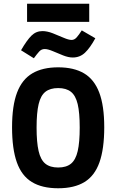

<svg xmlns="http://www.w3.org/2000/svg" viewBox="-20 -998 622 1027"><path d="M291.1 9Q204.8 9 150.3 -24.4Q95.7 -57.7 70.1 -129.7Q44.5 -201.7 44.5 -317.1Q44.5 -432.5 71.3 -503Q98.1 -573.5 153 -605.7Q207.8 -637.9 291.1 -637.9Q374.9 -637.9 429.5 -605.7Q484 -573.5 510.8 -503Q537.6 -432.5 537.6 -317.1Q537.6 -201.7 512 -129.7Q486.5 -57.7 432.1 -24.4Q377.8 9 291.1 9ZM291.1 -102Q334.8 -102 359.9 -122.6Q385 -143.3 395.7 -190.1Q406.4 -236.9 406.4 -315.6Q406.4 -395.1 395.5 -441.2Q384.5 -487.3 359.2 -507.1Q334 -526.9 291.1 -526.9Q248.4 -526.9 223 -507.1Q197.7 -487.3 186.7 -441.2Q175.7 -395.1 175.7 -315.6Q175.7 -236.9 186.5 -190.1Q197.2 -143.3 222.4 -122.6Q247.7 -102 291.1 -102ZM161.1 -686.4 92.5 -729.1Q123.6 -783 148.3 -807.4Q173 -831.7 206.9 -831.7Q232.5 -831.7 262.6 -819.9Q292.7 -808.1 319.9 -796.2Q347.1 -784.4 363.2 -784.4Q377.7 -784.4 389.6 -797.5Q401.5 -810.6 417.4 -835.5L489.9 -793.4Q461.8 -741.8 434.6 -716.1Q407.4 -690.4 369.1 -690.4Q345.8 -690.4 317.2 -701.8Q288.6 -713.2 262.3 -724.5Q235.9 -735.7 219.1 -735.7Q201.5 -735.7 189.5 -722.2Q177.4 -708.8 161.1 -686.4ZM124.8 -880.9V-978.1H457.3V-880.9Z"/></svg>

Font: Anaheim
Style: Regular
Weight: 400
Designer: Vernon Adams
Foundry: Vernon Adams
Version: Version 2.001